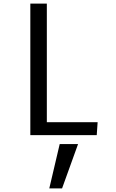

<svg xmlns="http://www.w3.org/2000/svg" viewBox="-20 -748 640 1063"><path d="M412.1 49.8 323.7 294.9H252.9L310.5 49.8ZM239.3 -71.3H520.5L515.6 0H147.9V-728H239.3Z"/></svg>

Font: Oxygen Mono
Style: Regular
Weight: 400
Designer: Vernon Adams
Foundry: Vernon Adams
Version: Version 0.201; ttfautohint (v0.8) -r 50 -G 200 -x